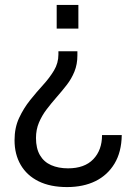

<svg xmlns="http://www.w3.org/2000/svg" viewBox="-20 -545 539 779"><path d="M294 -337V-320Q294 -284 282 -254.5Q270 -225 250.5 -200Q231 -175 209.5 -150.5Q188 -126 169 -101Q150 -76 138 -47.5Q126 -19 126 15Q126 57 142 84.5Q158 112 187.5 125Q217 138 256 138Q323 138 358.5 101Q394 64 394 3H474Q473 72 444.5 119Q416 166 367 190Q318 214 252 214Q184 214 136.5 190.5Q89 167 64 124Q39 81 39 24Q39 -27 57.5 -66.5Q76 -106 102 -138.5Q128 -171 154.5 -200Q181 -229 199 -259Q217 -289 217 -324V-337ZM298 -525V-429H210V-525Z"/></svg>

Font: Hubot Sans Condensed ExtraLight
Style: Regular
Weight: 400
Version: Version 2.000